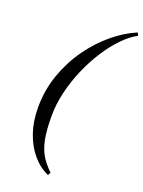

<svg xmlns="http://www.w3.org/2000/svg" viewBox="-177 -881 845 1131"><g transform="rotate(20 246.0 -315.0)"><path d="M282.5 152 273 170Q216.5 145 173.5 94.2Q130.5 43.5 106.2 -27.5Q82 -98.5 82 -185Q82 -295 117 -393.2Q152 -491.5 210.2 -572.5Q268.5 -653.5 339.5 -711.8Q410.5 -770 483 -800L492 -782.5Q446 -758.5 400.2 -711.2Q354.5 -664 313.8 -600.5Q273 -537 241.5 -463.8Q210 -390.5 192 -314Q174 -237.5 174 -165Q174 -74 185.8 -17Q197.5 40 221.5 78.2Q245.5 116.5 282.5 152Z"/></g></svg>

Font: Bodoni* 11pt
Style: Italic
Weight: 400
Italic angle: -13°
Version: Version 2.3